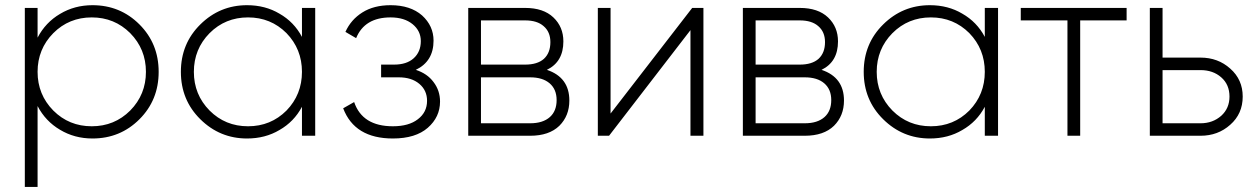

<svg xmlns="http://www.w3.org/2000/svg" viewBox="-20 -531 4913 751"><path d="M341.8 -510.7Q450.2 -510.7 525.4 -435.5Q600.6 -360.4 600.6 -250Q600.6 -139.6 525.4 -64.5Q450.2 10.7 341.8 10.7Q271.5 10.7 214.8 -23.4Q158.2 -56.6 127 -116.2Q127 -10.7 127 200.2Q114.3 200.2 77.1 200.2Q77.1 25.4 77.1 -500Q89.8 -500 127 -500Q127 -470.7 127 -383.8Q158.2 -443.4 214.8 -476.6Q271.5 -510.7 341.8 -510.7ZM338.9 -37.1Q427.7 -37.1 489.3 -98.6Q550.8 -161.1 550.8 -250Q550.8 -338.9 489.3 -401.4Q427.7 -462.9 338.9 -462.9Q250 -462.9 188.5 -401.4Q127 -338.9 127 -250Q127 -161.1 188.5 -98.6Q250 -37.1 338.9 -37.1Z M1161.1 -500Q1173.8 -500 1212.9 -500Q1212.9 -375 1212.9 0Q1200.2 0 1161.1 0Q1161.1 -28.3 1161.1 -113.3Q1129.9 -54.7 1073.2 -22.5Q1017.6 10.7 946.3 10.7Q839.8 10.7 763.7 -64.5Q687.5 -139.6 687.5 -250Q687.5 -360.4 763.7 -435.5Q839.8 -510.7 946.3 -510.7Q1017.6 -510.7 1073.2 -477.5Q1129.9 -445.3 1161.1 -386.7Q1161.1 -424.8 1161.1 -500ZM950.2 -37.1Q1039.1 -37.1 1100.6 -98.6Q1161.1 -161.1 1161.1 -250Q1161.1 -338.9 1100.6 -401.4Q1039.1 -462.9 950.2 -462.9Q861.3 -462.9 799.8 -401.4Q738.3 -338.9 738.3 -250Q738.3 -161.1 799.8 -98.6Q861.3 -37.1 950.2 -37.1Z M1606.4 -257.8Q1651.4 -243.2 1675.8 -210Q1701.2 -176.8 1701.2 -133.8Q1701.2 -73.2 1653.3 -31.2Q1605.5 10.7 1516.6 10.7Q1367.2 10.7 1322.3 -107.4Q1335.9 -115.2 1365.2 -131.8Q1397.5 -37.1 1516.6 -37.1Q1579.1 -37.1 1614.3 -64.5Q1650.4 -91.8 1650.4 -136.7Q1650.4 -177.7 1620.1 -203.1Q1589.8 -228.5 1540 -228.5Q1516.6 -228.5 1470.7 -228.5Q1470.7 -241.2 1470.7 -278.3Q1483.4 -278.3 1521.5 -278.3Q1570.3 -278.3 1597.7 -302.7Q1626 -328.1 1626 -370.1Q1626 -410.2 1593.8 -436.5Q1561.5 -462.9 1507.8 -462.9Q1406.2 -462.9 1373 -381.8Q1359.4 -389.6 1331.1 -406.2Q1352.5 -454.1 1397.5 -482.4Q1442.4 -510.7 1507.8 -510.7Q1585 -510.7 1630.9 -470.7Q1675.8 -429.7 1675.8 -372.1Q1675.8 -291 1606.4 -257.8Z M2119.1 -257.8Q2207 -228.5 2207 -137.7Q2207 -78.1 2168 -39.1Q2127.9 0 2053.7 0Q1972.7 0 1811.5 0Q1811.5 -125 1811.5 -500Q1867.2 -500 2034.2 -500Q2105.5 -500 2144.5 -462.9Q2183.6 -425.8 2183.6 -369.1Q2183.6 -289.1 2119.1 -257.8ZM2034.2 -451.2Q1991.2 -451.2 1861.3 -451.2Q1861.3 -408.2 1861.3 -278.3Q1904.3 -278.3 2034.2 -278.3Q2082 -278.3 2107.4 -300.8Q2132.8 -324.2 2132.8 -366.2Q2132.8 -406.2 2106.4 -428.7Q2081.1 -451.2 2034.2 -451.2ZM2053.7 -48.8Q2103.5 -48.8 2130.9 -73.2Q2157.2 -96.7 2157.2 -139.6Q2157.2 -181.6 2129.9 -205.1Q2102.5 -228.5 2053.7 -228.5Q1989.3 -228.5 1861.3 -228.5Q1861.3 -183.6 1861.3 -48.8Q1909.2 -48.8 2053.7 -48.8Z M2687.5 -500Q2698.2 -500 2731.4 -500Q2731.4 -375 2731.4 0Q2718.8 0 2680.7 0Q2680.7 -103.5 2680.7 -413.1Q2600.6 -309.6 2362.3 0Q2351.6 0 2318.4 0Q2318.4 -125 2318.4 -500Q2331.1 -500 2368.2 -500Q2368.2 -396.5 2368.2 -86.9Q2448.2 -190.4 2687.5 -500Z M3193.4 -257.8Q3281.2 -228.5 3281.2 -137.7Q3281.2 -78.1 3242.2 -39.1Q3202.1 0 3127.9 0Q3046.9 0 2885.7 0Q2885.7 -125 2885.7 -500Q2941.4 -500 3108.4 -500Q3179.7 -500 3218.8 -462.9Q3257.8 -425.8 3257.8 -369.1Q3257.8 -289.1 3193.4 -257.8ZM3108.4 -451.2Q3065.4 -451.2 2935.5 -451.2Q2935.5 -408.2 2935.5 -278.3Q2978.5 -278.3 3108.4 -278.3Q3156.2 -278.3 3181.6 -300.8Q3207 -324.2 3207 -366.2Q3207 -406.2 3180.7 -428.7Q3155.3 -451.2 3108.4 -451.2ZM3127.9 -48.8Q3177.7 -48.8 3205.1 -73.2Q3231.4 -96.7 3231.4 -139.6Q3231.4 -181.6 3204.1 -205.1Q3176.8 -228.5 3127.9 -228.5Q3063.5 -228.5 2935.5 -228.5Q2935.5 -183.6 2935.5 -48.8Q2983.4 -48.8 3127.9 -48.8Z M3832 -500Q3844.7 -500 3883.8 -500Q3883.8 -375 3883.8 0Q3871.1 0 3832 0Q3832 -28.3 3832 -113.3Q3800.8 -54.7 3744.1 -22.5Q3688.5 10.7 3617.2 10.7Q3510.7 10.7 3434.6 -64.5Q3358.4 -139.6 3358.4 -250Q3358.4 -360.4 3434.6 -435.5Q3510.7 -510.7 3617.2 -510.7Q3688.5 -510.7 3744.1 -477.5Q3800.8 -445.3 3832 -386.7Q3832 -424.8 3832 -500ZM3621.1 -37.1Q3710 -37.1 3771.5 -98.6Q3832 -161.1 3832 -250Q3832 -338.9 3771.5 -401.4Q3710 -462.9 3621.1 -462.9Q3532.2 -462.9 3470.7 -401.4Q3409.2 -338.9 3409.2 -250Q3409.2 -161.1 3470.7 -98.6Q3532.2 -37.1 3621.1 -37.1Z M4386.7 -500Q4386.7 -487.3 4386.7 -451.2Q4341.8 -451.2 4205.1 -451.2Q4205.1 -337.9 4205.1 0Q4192.4 0 4155.3 0Q4155.3 -112.3 4155.3 -451.2Q4109.4 -451.2 3972.7 -451.2Q3972.7 -462.9 3972.7 -500Q4076.2 -500 4386.7 -500Z M4675.8 -305.7Q4744.1 -305.7 4792 -262.7Q4840.8 -219.7 4840.8 -153.3Q4840.8 -85.9 4792 -43Q4744.1 0 4675.8 0Q4609.4 0 4477.5 0Q4477.5 -125 4477.5 -500Q4490.2 -500 4527.3 -500Q4527.3 -451.2 4527.3 -305.7Q4564.5 -305.7 4675.8 -305.7ZM4675.8 -48.8Q4723.6 -48.8 4756.8 -78.1Q4789.1 -107.4 4789.1 -153.3Q4789.1 -200.2 4756.8 -228.5Q4724.6 -256.8 4675.8 -256.8Q4626 -256.8 4527.3 -256.8Q4527.3 -205.1 4527.3 -48.8Q4564.5 -48.8 4675.8 -48.8Z"/></svg>

Font: LeFont
Style: ExtraLight
Weight: 200
Designer: Leryon MEDIA
Version: Version 1.0